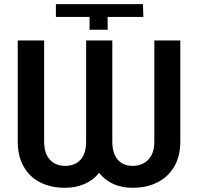

<svg xmlns="http://www.w3.org/2000/svg" viewBox="-20 -894 954 924"><path d="M249 -812.5V-874H668L669.9 -812.5H498V-751H411.1V-812.5ZM520.5 -699.2V-212.9Q520.5 -155.8 546.4 -125.7Q572.3 -95.7 618.2 -95.7Q665.5 -95.7 694.1 -126Q722.7 -156.2 722.7 -212.9V-699.2H847.7V-212.9Q847.7 -141.6 818.1 -91.6Q788.6 -41.5 736.6 -15.9Q684.6 9.8 618.2 9.8Q566.9 9.8 525.6 -8.5Q484.4 -26.9 457 -62.5Q429.2 -26.9 386.7 -8.5Q344.2 9.8 293 9.8Q226.1 9.8 174.8 -15.6Q123.5 -41 94.5 -91.3Q65.4 -141.6 65.4 -212.9V-699.2H192.4V-212.9Q192.4 -156.2 219.7 -126Q247.1 -95.7 293 -95.7Q341.3 -95.7 367.9 -125.7Q394.5 -155.8 394.5 -212.9V-699.2Z"/></svg>

Font: Pretendard GOV SemiBold
Style: Regular
Weight: 600
Designer: Base glyphs from Inter by Rasmus Andersson; Hangeul glyphs from Noto Sans CJK(Source Han Sans) by Jang Soo-young and Kan
Foundry: Kil Hyung-jin
Version: Version 1.309